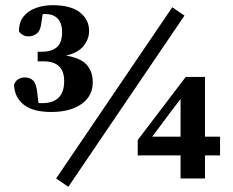

<svg xmlns="http://www.w3.org/2000/svg" viewBox="-20 -687 896 739"><path d="M177 -256Q107 -256 71.5 -284Q36 -312 34 -361Q40 -377 51.5 -383Q63 -389 75 -389Q94 -389 106.5 -378Q119 -367 123 -334L128 -291Q131 -290 134.5 -290Q138 -290 142 -290Q227 -290 227 -375Q227 -451 147 -451H125V-488H143Q179 -488 199 -505.5Q219 -523 219 -563Q219 -598 202 -615.5Q185 -633 155 -633Q153 -633 150 -633Q147 -633 144 -632L138 -591Q134 -567 120.5 -557Q107 -547 90 -547Q67 -547 53 -566Q53 -602 71 -624Q89 -646 118.5 -656.5Q148 -667 182 -667Q253 -667 288 -639Q323 -611 323 -568Q323 -537 302 -510.5Q281 -484 234 -473Q290 -464 313.5 -438Q337 -412 337 -370Q337 -317 293.5 -286.5Q250 -256 177 -256ZM243 32 196 0 643 -659 690 -627ZM675 0V-89H510V-148L695 -391H769V-161H827V-89H769V0ZM636 -255 566 -161H675V-306Z"/></svg>

Font: Source Serif 4
Style: Bold
Weight: 700
Designer: Frank Grießhammer
Foundry: Adobe
Version: Version 4.005;hotconv 1.1.0;makeotfexe 2.6.0